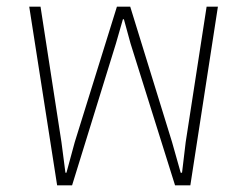

<svg xmlns="http://www.w3.org/2000/svg" viewBox="-20 -558 744 578"><path d="M152 0H197L329 -427L350 -500H353L373 -427L507 0H553L636 -538H602L539 -130L528 -38H524L498 -130L372 -538H332L205 -130L180 -38H177L165 -130L102 -538H68Z"/></svg>

Font: IBM Plex Thai ExtraLight
Style: Regular
Weight: 200
Designer: Mike Abbink, Paul van der Laan, Pieter van Rosmalen, Ben Mitchell, Mark Frömberg
Foundry: Bold Monday
Version: Version 1.0